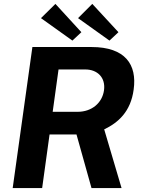

<svg xmlns="http://www.w3.org/2000/svg" viewBox="-20 -964 734 984"><path d="M264 -944 190 -871 351 -756 397 -799ZM453 -944 380 -871 541 -756 587 -799ZM603 0 514 -301C585 -335 650 -391 665 -505C683 -633 622 -723 449 -723H146L45 0H196L234 -275H372L449 0ZM378 -391H250L280 -608H417C480 -608 522 -566 513 -501C504 -437 451 -391 378 -391Z"/></svg>

Font: United Sans
Style: Bold Italic
Weight: 700
Italic angle: -8°
Designer: Pablo Impallari, Rodrigo Fuenzalida (Modified by Dan O. Williams)
Version: Version 1.000;PS 001.000;hotconv 1.0.88;makeotf.lib2.5.64775